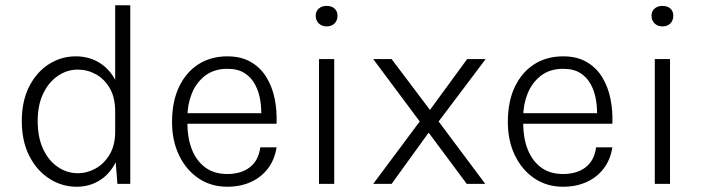

<svg xmlns="http://www.w3.org/2000/svg" viewBox="-20 -700 2688 731"><path d="M272 11Q215.5 11 167.8 -19.8Q120 -50.5 91.5 -106.5Q63 -162.5 63 -239Q63 -315.5 91.2 -370.8Q119.5 -426 166.2 -455.8Q213 -485.5 268.5 -485.5Q320 -485.5 360 -460.2Q400 -435 422.5 -388.2Q445 -341.5 445 -276H418.5Q418.5 -328.5 398.2 -363.8Q378 -399 345.5 -417Q313 -435 276 -435Q235.5 -435 200.8 -411.5Q166 -388 144.8 -344.5Q123.5 -301 123.5 -239Q123.5 -176.5 144.5 -132Q165.5 -87.5 200.5 -64Q235.5 -40.5 276.5 -40.5Q311.5 -40.5 344 -58.5Q376.5 -76.5 397.5 -111.8Q418.5 -147 418.5 -198.5H445Q445 -132.5 422.2 -85.5Q399.5 -38.5 360.2 -13.8Q321 11 272 11ZM427 0 418.5 -108V-680H476V0Z M845.5 11Q783.5 11 736.2 -20.8Q689 -52.5 662 -108.2Q635 -164 635 -235.5Q635 -313.5 661.8 -369.5Q688.5 -425.5 735.8 -455.5Q783 -485.5 845.5 -485.5Q898 -485.5 934.8 -464.2Q971.5 -443 994 -406.5Q1016.5 -370 1025.8 -324Q1035 -278 1033 -229H682.5V-269H997.5L974.5 -254Q976 -286.5 970.8 -318.8Q965.5 -351 951.2 -378Q937 -405 911.5 -421.5Q886 -438 846 -438Q795 -438 761 -411.8Q727 -385.5 710.2 -343.8Q693.5 -302 693.5 -254.5V-230Q693.5 -175.5 710.2 -132Q727 -88.5 760.8 -63Q794.5 -37.5 845.5 -37.5Q898 -37.5 931.2 -63.2Q964.5 -89 971 -139H1033Q1025.5 -91.5 999.8 -58Q974 -24.5 934.5 -6.8Q895 11 845.5 11Z M1223.5 -599.5Q1205 -599.5 1193.5 -611Q1182 -622.5 1182 -640Q1182 -657 1193.5 -667.2Q1205 -677.5 1223.5 -677.5Q1243 -677.5 1254 -667.2Q1265 -657 1265 -640Q1265 -622.5 1254 -611Q1243 -599.5 1223.5 -599.5ZM1194.5 0V-475H1252.5V0Z M1401 0 1578 -237.5 1401 -475H1471L1617 -281.5L1758.5 -475H1829L1650 -237.5L1827.5 0H1757L1612 -195L1471 0Z M2124 11Q2062 11 2014.8 -20.8Q1967.5 -52.5 1940.5 -108.2Q1913.5 -164 1913.5 -235.5Q1913.5 -313.5 1940.2 -369.5Q1967 -425.5 2014.2 -455.5Q2061.5 -485.5 2124 -485.5Q2176.5 -485.5 2213.2 -464.2Q2250 -443 2272.5 -406.5Q2295 -370 2304.2 -324Q2313.5 -278 2311.5 -229H1961V-269H2276L2253 -254Q2254.5 -286.5 2249.2 -318.8Q2244 -351 2229.8 -378Q2215.5 -405 2190 -421.5Q2164.5 -438 2124.5 -438Q2073.5 -438 2039.5 -411.8Q2005.5 -385.5 1988.8 -343.8Q1972 -302 1972 -254.5V-230Q1972 -175.5 1988.8 -132Q2005.5 -88.5 2039.2 -63Q2073 -37.5 2124 -37.5Q2176.5 -37.5 2209.8 -63.2Q2243 -89 2249.5 -139H2311.5Q2304 -91.5 2278.2 -58Q2252.5 -24.5 2213 -6.8Q2173.5 11 2124 11Z M2502 -599.5Q2483.5 -599.5 2472 -611Q2460.5 -622.5 2460.5 -640Q2460.5 -657 2472 -667.2Q2483.5 -677.5 2502 -677.5Q2521.5 -677.5 2532.5 -667.2Q2543.5 -657 2543.5 -640Q2543.5 -622.5 2532.5 -611Q2521.5 -599.5 2502 -599.5ZM2473 0V-475H2531V0Z"/></svg>

Font: Karla Light
Style: Regular
Weight: 300
Designer: Jonathan Pinhorn
Version: Version 2.004;gftools[0.9.33]